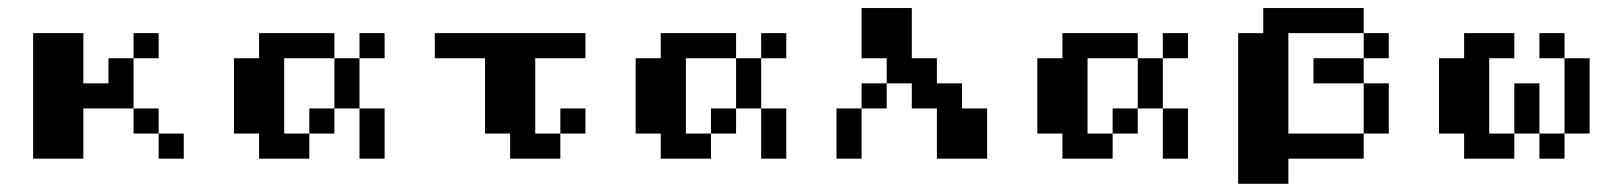

<svg xmlns="http://www.w3.org/2000/svg" viewBox="-20 -395 4040 478"><path d="M62.5 -312.5H187.5V-187.5H250V-250H312.5V-125H187.5V0H62.5ZM312.5 -312.5H375V-250H312.5ZM312.5 -125H375V-62.5H312.5ZM375 -62.5H437.5V0H375Z M625 -312.5H812.5V-250H687.5V-62.5H750V0H625V-62.5H562.5V-250H625ZM875 -312.5H937.5V-250H875ZM812.5 -250H875V-125H812.5ZM750 -125H812.5V-62.5H750ZM875 -125H937.5V0H875Z M1062.5 -312.5H1437.5V-250H1312.5V-62.5H1375V0H1250V-62.5H1187.5V-250H1062.5ZM1375 -125H1437.5V-62.5H1375Z M1625 -312.5H1812.5V-250H1687.5V-62.5H1750V0H1625V-62.5H1562.5V-250H1625ZM1875 -312.5H1937.5V-250H1875ZM1812.5 -250H1875V-125H1812.5ZM1750 -125H1812.5V-62.5H1750ZM1875 -125H1937.5V0H1875Z M2125 -375H2250V-250H2312.5V-187.5H2375V-125H2437.5V0H2312.5V-125H2250V-187.5H2187.5V-250H2125ZM2125 -187.5H2187.5V-125H2125ZM2062.5 -125H2125V0H2062.5Z M2625 -312.5H2812.5V-250H2687.5V-62.5H2750V0H2625V-62.5H2562.5V-250H2625ZM2875 -312.5H2937.5V-250H2875ZM2812.5 -250H2875V-125H2812.5ZM2750 -125H2812.5V-62.5H2750ZM2875 -125H2937.5V0H2875Z M3125 -375H3375V-312.5H3187.5V-62.5H3375V0H3187.5V62.5H3062.5V-312.5H3125ZM3375 -312.5H3437.5V-250H3375ZM3250 -250H3375V-187.5H3250ZM3375 -187.5H3437.5V-62.5H3375Z M3625 -312.5H3750V-250H3687.5V-62.5H3750V0H3625V-62.5H3562.5V-250H3625ZM3812.5 -312.5H3875V-250H3812.5ZM3875 -250H3937.5V-62.5H3875ZM3750 -187.5H3812.5V-62.5H3750ZM3812.5 -62.5H3875V0H3812.5Z"/></svg>

Font: Half Eighties
Style: Regular
Weight: 400
Monospace: yes
Designer: Jayvee Enaguas (HarvettFox96)
Version: 20191127.01dev02